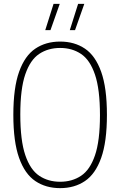

<svg xmlns="http://www.w3.org/2000/svg" viewBox="-20 -964 622 993"><path d="M291 9Q217 9 162.8 -27.5Q108.5 -64 78.8 -147.2Q49 -230.5 49 -370Q49 -509.5 78.8 -592.8Q108.5 -676 162.8 -712.5Q217 -749 291 -749Q365 -749 419.2 -712.5Q473.5 -676 503.2 -592.8Q533 -509.5 533 -370Q533 -230.5 503.2 -147.2Q473.5 -64 419.2 -27.5Q365 9 291 9ZM291 -24Q353 -24 399.2 -54.8Q445.5 -85.5 471.2 -160.5Q497 -235.5 497 -368Q497 -502.5 471.2 -578.2Q445.5 -654 399.2 -685Q353 -716 291 -716Q229 -716 182.8 -685.2Q136.5 -654.5 110.8 -579.5Q85 -504.5 85 -372Q85 -237.5 110.8 -161.8Q136.5 -86 182.8 -55Q229 -24 291 -24ZM341 -808 384 -944H416L368 -808ZM214 -808 257 -944H289L241 -808Z"/></svg>

Font: Encode Sans Condensed Thin
Style: Regular
Weight: 100
Width: 3
Designer: Multiple Designers
Foundry: Impallari Type
Version: Version 3.002